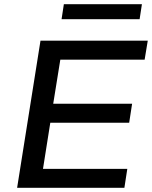

<svg xmlns="http://www.w3.org/2000/svg" viewBox="-20 -900 728 920"><path d="M62 0 174 -705H688L673 -614H269L235 -403H613L599 -312H221L186 -91H590L576 0ZM275 -808 286 -880H660L649 -808Z"/></svg>

Font: Nunito Sans 10pt SemiExpanded SemiBold
Style: Italic
Weight: 600
Width: 6
Italic angle: -9°
Designer: Vernon Adams
Foundry: Vernon Adams
Version: Version 3.101;gftools[0.9.27]